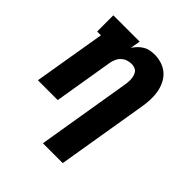

<svg xmlns="http://www.w3.org/2000/svg" viewBox="-203 -660 1006 1006"><g transform="rotate(45 300.0 -156.5)"><path d="M278 215 364 -304Q366 -316 367 -327.5Q368 -339 367 -350.5Q366 -362 363 -372.5Q360 -383 353.5 -391.5Q347 -400 336 -404Q325 -408 314 -408Q298 -408 283 -403Q268 -398 256 -387Q244 -376 237.5 -361.5Q231 -347 228 -332L173 0H26L93 -400H65V-520H260L250 -464Q260 -479 272 -491.5Q284 -504 299.5 -513Q315 -522 331.5 -525Q348 -528 364 -528Q392 -528 418.5 -519Q445 -510 464.5 -492Q484 -474 495.5 -449.5Q507 -425 511.5 -398Q516 -371 514.5 -342Q513 -313 508 -285L425 215Z"/></g></svg>

Font: Iosevka Etoile Heavy Oblique
Style: Regular
Weight: 900
Italic angle: -9°
Designer: Belleve Invis
Foundry: Belleve Invis
Version: Version 15.5.2; ttfautohint (v1.8.4)